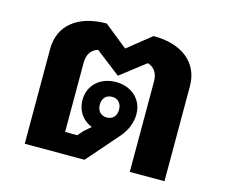

<svg xmlns="http://www.w3.org/2000/svg" viewBox="-85 -679 926 791"><g transform="rotate(15 378.0 -283.0)"><path d="M80 0H335L452 -134C482 -168 493 -206 493 -236C493 -300 444 -343 378 -343C312 -343 263 -300 263 -236C263 -189 289 -154 329 -138L300 -113L280 -90H228V-385C228 -424 246 -444 272 -452L378 -370L484 -452C510 -444 528 -424 528 -385V0H676V-405C676 -506 599 -566 478 -566L378 -486L278 -566C157 -566 80 -506 80 -405ZM378 -192C352 -192 337 -210 337 -236C337 -262 352 -280 378 -280C404 -280 419 -262 419 -236C419 -210 404 -192 378 -192Z"/></g></svg>

Font: IBM Plex Thai Looped
Style: Bold
Weight: 700
Designer: Mike Abbink, Paul van der Laan, Pieter van Rosmalen, Ben Mitchell, Mark Frömberg
Foundry: Bold Monday
Version: Version 1.0